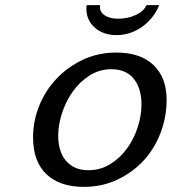

<svg xmlns="http://www.w3.org/2000/svg" viewBox="-20 -717 670 749"><path d="M109 -181Q109 -245 133 -304.5Q157 -364 200.5 -410Q244 -456 303.5 -484Q363 -512 434 -512Q528 -512 579 -463Q630 -414 630 -328Q630 -261 606.5 -199Q583 -137 540 -90.5Q497 -44 437.5 -16Q378 12 307 12Q213 12 161 -37.5Q109 -87 109 -181ZM207 -187Q207 -159 214 -134.5Q221 -110 235.5 -92Q250 -74 272 -63.5Q294 -53 325 -53Q372 -53 410.5 -77Q449 -101 476 -138.5Q503 -176 517.5 -221.5Q532 -267 532 -310Q532 -339 525 -363.5Q518 -388 504 -407Q490 -426 467.5 -436.5Q445 -447 415 -447Q368 -447 329.5 -422.5Q291 -398 264 -360Q237 -322 222 -276Q207 -230 207 -187ZM371 -697Q370 -694 370 -689Q370 -669 389.5 -656.5Q409 -644 441 -644Q479 -644 510.5 -659Q542 -674 551 -697H601Q591 -671 573.5 -649.5Q556 -628 534.5 -612.5Q513 -597 487.5 -588.5Q462 -580 435 -580Q383 -580 350 -609Q317 -638 317 -683Q317 -684 317 -688Q317 -692 319 -697Z"/></svg>

Font: Perun
Style: Italic
Weight: 400
Italic angle: -12°
Foundry: Copyright (c) Stefan Peev, Context Ltd, 2016
Version: Version 1.027